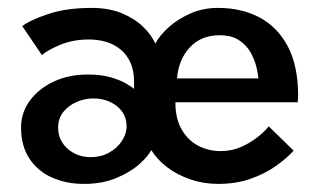

<svg xmlns="http://www.w3.org/2000/svg" viewBox="-20 -442 797 474"><path d="M187 12Q144 12 108.8 -3.5Q73.5 -19 52.8 -50.2Q32 -81.5 32 -127Q32 -164.5 54 -194Q76 -223.5 113 -240.8Q150 -258 196.5 -258Q230 -258 253.8 -251Q277.5 -244 291.8 -235.5Q306 -227 311 -222.5V-239Q311 -267.5 302 -287.5Q293 -307.5 277.2 -320.2Q261.5 -333 241.5 -338.8Q221.5 -344.5 199.5 -344.5Q159.5 -344.5 128.2 -331.2Q97 -318 83.5 -306L35 -377.5Q53.5 -392 98.5 -407.2Q143.5 -422.5 206.5 -422.5Q248.5 -422.5 280.2 -409.5Q312 -396.5 333 -376.2Q354 -356 363.5 -334.5Q374 -354.5 396.5 -374.8Q419 -395 450.2 -408.8Q481.5 -422.5 518 -422.5Q576.5 -422.5 621 -398.8Q665.5 -375 690.8 -327Q716 -279 716 -205Q716 -200.5 715.5 -197Q715 -193.5 715 -189.5H413Q413 -148.5 428.8 -121.8Q444.5 -95 469.8 -82Q495 -69 524.5 -69Q553 -69 576.5 -79.8Q600 -90.5 617.5 -104.8Q635 -119 643.5 -130L705 -70Q688 -51.5 661.5 -32.5Q635 -13.5 599.2 -0.8Q563.5 12 518 12Q482.5 12 449.8 0.8Q417 -10.5 392.2 -29.5Q367.5 -48.5 353.5 -71.5Q346 -56.5 324 -36.8Q302 -17 267.2 -2.5Q232.5 12 187 12ZM203.5 -54Q229 -54 249 -65Q269 -76 280.8 -93.8Q292.5 -111.5 292.5 -130Q292.5 -161 268.5 -180Q244.5 -199 210 -199Q189 -199 169 -190.2Q149 -181.5 136.2 -165.5Q123.5 -149.5 123.5 -127Q123.5 -96 146.5 -75.2Q169.5 -54.5 203.5 -54ZM417 -248.5H618Q617 -260 612.8 -277.5Q608.5 -295 598.5 -312.8Q588.5 -330.5 570 -342.8Q551.5 -355 522 -355Q476.5 -355 448.8 -325.2Q421 -295.5 417 -248.5Z"/></svg>

Font: League Spartan Medium
Style: Regular
Weight: 500
Foundry: The League of Moveable Type
Version: Version 2.002